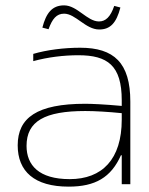

<svg xmlns="http://www.w3.org/2000/svg" viewBox="-20 -687 555 716"><path d="M279 -509C219 -509 155 -501 104 -486V-459C159 -474 218 -481 272 -481C381 -481 434 -443 434 -313V-292C369 -298 321 -300 298 -300C118 -300 46 -248 46 -145C46 -48 108 9 236 9C335 9 394 -25 431 -108H434V0H466V-308C466 -453 405 -509 279 -509ZM79 -143C79 -235 147 -273 298 -273C334 -273 384 -270 434 -265V-241C434 -93 361 -19 240 -19C125 -19 79 -71 79 -143ZM138 -584 161 -578C175 -617 191 -636 219 -636C262 -636 299 -577 350 -577C391 -577 414 -601 429 -659L406 -665C392 -624 374 -607 349 -607C305 -607 268 -667 219 -667C174 -667 152 -638 138 -584Z"/></svg>

Font: LT Wave Text Thin
Style: Regular
Weight: 100
Designer: Daniel Lyons
Version: Version 2.5 (Glyphs App)